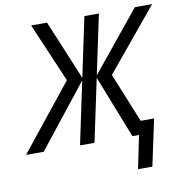

<svg xmlns="http://www.w3.org/2000/svg" viewBox="-151 -804 1038 1083"><g transform="rotate(-10 368.0 -262.5)"><path d="M552 189H634L691 -77H614L499 -360L792 -714H693L415 -373L487 -714H404L332 -373L190 -714H99L244 -375L-56 0H45L329 -359L253 0H336L412 -359L553 0H591Z"/></g></svg>

Font: Noto Sans SemiCondensed
Style: Italic
Weight: 400
Width: 4
Italic angle: -12°
Designer: Monotype Design Team
Foundry: Monotype Imaging Inc.
Version: Version 2.013